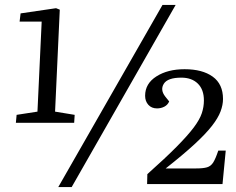

<svg xmlns="http://www.w3.org/2000/svg" viewBox="-20 -743 950 774"><path d="M215 11 635 -723H688L269 11ZM202 -293 281 -280 279 -248H44L47 -280L131 -293L148 -656H59L63 -689L206 -710L221 -704ZM711 -430Q656 -430 640.5 -405.5Q625 -381 646 -354L662 -334Q656 -320 642.5 -313Q629 -306 613 -306Q591 -306 578 -320.5Q565 -335 565 -357Q565 -406 610.5 -435Q656 -464 724 -464Q796 -464 837.5 -434Q879 -404 879 -344Q879 -320 869 -293.5Q859 -267 834 -235Q809 -203 764 -161.5Q719 -120 648 -64H771Q799 -64 814.5 -68.5Q830 -73 839.5 -88Q849 -103 860 -136H890L877 -1H573L574 -41Q647 -106 692 -151.5Q737 -197 761 -229Q785 -261 793.5 -286.5Q802 -312 802 -338Q802 -382 777.5 -406Q753 -430 711 -430Z"/></svg>

Font: Literata 36pt
Style: Italic
Weight: 400
Italic angle: -2°
Designer: Latin by Veronika Burian and Jose Scaglione. Greek by Irene Vlachou. Cyrillic by Vera Evstafieva
Foundry: TypeTogether
Version: Version 3.002